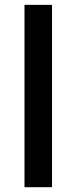

<svg xmlns="http://www.w3.org/2000/svg" viewBox="-20 -780 319 800"><path d="M196.8 0H82V-759.8H196.8Z"/></svg>

Font: f1_4961           
Style: Regular
Weight: 600
Foundry: Ascender Corporation
Version: Version 1.10